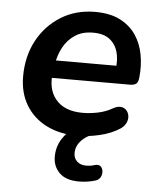

<svg xmlns="http://www.w3.org/2000/svg" viewBox="-51 -543 644 782"><g transform="rotate(5 271.0 -152.0)"><path d="M280 10Q206 10 151.5 -17.5Q97 -45 67 -95Q37 -145 37 -212Q37 -294 71.5 -358.5Q106 -423 167 -461Q228 -499 307 -499Q368 -499 409 -478Q450 -457 474 -421.5Q498 -386 506 -341Q514 -296 509 -249Q507 -228 498 -222Q489 -216 473 -216H137L147 -288H427L410 -273Q416 -313 407 -344.5Q398 -376 373.5 -395Q349 -414 306 -414Q262 -414 232 -394Q202 -374 185 -342.5Q168 -311 162 -275L157 -244Q145 -171 181 -128Q217 -85 291 -85Q321 -85 353 -91.5Q385 -98 411 -113Q430 -124 444.5 -122.5Q459 -121 467.5 -111.5Q476 -102 478 -88.5Q480 -75 473.5 -60.5Q467 -46 451 -35Q416 -12 368 -1Q320 10 280 10ZM301 195Q247 195 220.5 168.5Q194 142 194 103Q194 55 222.5 18.5Q251 -18 306 -42L340 0Q319 8 304 20.5Q289 33 281 48Q273 63 273 81Q273 102 287 115Q301 128 324 128Q332 128 340 127Q348 126 358 123Q374 118 382.5 125Q391 132 392.5 144.5Q394 157 388.5 168Q383 179 371 184Q356 189 337.5 192Q319 195 301 195Z"/></g></svg>

Font: Nunito ExtraLight
Style: Italic
Weight: 200
Italic angle: -9°
Designer: Vernon Adams
Foundry: Vernon Adams
Version: Version 3.602